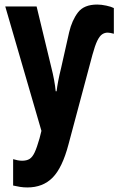

<svg xmlns="http://www.w3.org/2000/svg" viewBox="-20 -575 518 835"><path d="M402.8 -555.2Q420.9 -555.2 442.4 -550.5Q463.9 -545.9 475.1 -540V-428.2Q458 -433.1 448.2 -433.1Q435.5 -433.1 424.6 -426Q413.6 -418.9 403.3 -398.2Q393.1 -377.4 381.8 -335.9L277.8 53.2Q251 154.8 208.7 197.5Q166.5 240.2 99.1 240.2Q82.5 240.2 67.4 237.8Q52.2 235.4 37.1 231.9V117.2Q46.9 120.1 56.9 122.1Q66.9 124 76.2 124Q96.2 124 108.6 116.2Q121.1 108.4 130.9 87.4Q140.6 66.4 151.9 26.9L160.2 -5.9L2.9 -546.9H139.2L203.1 -282.2Q210 -255.4 215.1 -228Q220.2 -200.7 222.2 -178.2H226.1Q228.5 -198.2 233.4 -223.9Q238.3 -249.5 246.1 -280.8L280.8 -435.1Q293 -486.8 319.1 -521Q345.2 -555.2 402.8 -555.2Z"/></svg>

Font: Open Sans Condensed
Style: Bold
Weight: 700
Width: 3
Designer: Monotype Design Team
Foundry: Monotype Imaging Inc.
Version: Version 3.003; ttfautohint (v1.8.4)